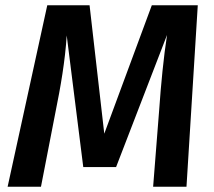

<svg xmlns="http://www.w3.org/2000/svg" viewBox="-20 -711 814 731"><path d="M733 -691H558L377 -202L321 -691H160L9 0H136L191 -283C211 -381 228 -480 234 -576L297 -75H422L616 -578C603 -494 593 -393 586 -292L563 0H690Z"/></svg>

Font: Fira Sans Medium
Style: Italic
Weight: 500
Italic angle: -8°
Designer: bBox Type GmbH & Carrois Corporate GbR & Edenspiekermann AG
Foundry: bBox Type GmbH & Carrois Corporate GbR & Edenspiekermann AG
Version: Version 4.301;PS 004.301;hotconv 1.0.88;makeotf.lib2.5.64775